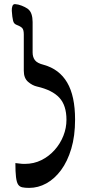

<svg xmlns="http://www.w3.org/2000/svg" viewBox="-20 -903 418 936"><path d="M55 -108Q69 -107 77 -105.5Q85 -104 100 -104Q145 -104 182 -122.5Q219 -141 246.5 -172Q274 -203 289 -241Q304 -279 304 -319Q304 -389 269.5 -426.5Q235 -464 161 -481Q138 -486 117 -504Q96 -522 96 -558Q96 -589 96 -616.5Q96 -644 96 -673Q96 -702 96 -735Q96 -759 87.5 -767Q79 -775 63 -781Q52 -785 47.5 -792.5Q43 -800 40 -823Q38 -837 37.5 -850.5Q37 -864 40.5 -873.5Q44 -883 53 -883Q69 -882 85.5 -875.5Q102 -869 114 -861Q128 -851 133.5 -834Q139 -817 139 -796Q139 -763 139 -721Q139 -679 139 -647Q139 -625 150 -610Q161 -595 193 -587Q269 -566 307.5 -500.5Q346 -435 346 -320Q346 -240 327.5 -178Q309 -116 277.5 -73.5Q246 -31 206 -9Q166 13 122 13Q101 13 88 10Q75 7 68 -4Q61 -15 58 -40Q55 -65 55 -108Z"/></svg>

Font: Noto Rashi Hebrew
Style: Regular
Weight: 400
Version: Version 1.006